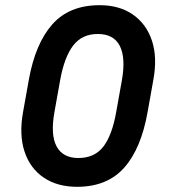

<svg xmlns="http://www.w3.org/2000/svg" viewBox="-20 -710 650 740"><path d="M571 -402 549 -279Q524 -137 458.5 -63.5Q393 10 277 10Q201 10 148.5 -25.5Q96 -61 74.5 -126Q53 -191 69 -279L91 -402Q116 -542 181.5 -616Q247 -690 364 -690Q440 -690 492 -654Q544 -618 565.5 -553.5Q587 -489 571 -402ZM450 -402Q465 -488 441.5 -533.5Q418 -579 357 -579Q296 -579 262 -534.5Q228 -490 212 -402L190 -279Q174 -191 198 -146Q222 -101 282 -101Q344 -101 378 -144.5Q412 -188 428 -279Z"/></svg>

Font: Inria Sans
Style: Bold Italic
Weight: 700
Italic angle: -10°
Designer: Black Foundry Team
Foundry: Black Foundry
Version: Version 1.2; ttfautohint (v1.8.3)